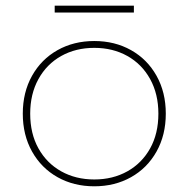

<svg xmlns="http://www.w3.org/2000/svg" viewBox="-20 -639 662 674"><path d="M172 -619H450V-595H172ZM60 -240Q60 -315 92.5 -373Q125 -431 182 -463Q239 -495 311 -495Q383 -495 440 -463Q497 -431 529.5 -373Q562 -315 562 -240Q562 -165 529.5 -107Q497 -49 440 -17Q383 15 311 15Q239 15 182 -17Q125 -49 92.5 -107Q60 -165 60 -240ZM536 -240Q536 -309 507 -361.5Q478 -414 427 -442.5Q376 -471 311 -471Q246 -471 195 -442.5Q144 -414 115 -361.5Q86 -309 86 -240Q86 -170 115 -118Q144 -66 195 -37.5Q246 -9 311 -9Q376 -9 427 -37.5Q478 -66 507 -118Q536 -170 536 -240Z"/></svg>

Font: Prompt Thin
Style: Regular
Weight: 250
Designer: Katatrad Team
Foundry: CadsonDemak
Version: Version 1.001